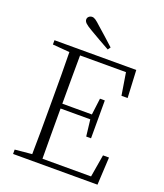

<svg xmlns="http://www.w3.org/2000/svg" viewBox="-165 -1039 977 1147"><g transform="rotate(20 323.0 -465.5)"><path d="M386.2 -796.9 374 -779.8Q340.8 -797.9 308.1 -816.9Q275.4 -835.9 244.1 -854Q215.3 -870.6 203.6 -881.8Q191.9 -893.1 191.9 -904.8Q191.9 -916 200.4 -923.6Q209 -931.2 221.2 -931.2Q231.4 -931.2 243.4 -923.1Q255.4 -915 277.8 -894Q304.2 -871.6 331.3 -846.7Q358.4 -821.8 386.2 -796.9ZM564 -175.8H602.1L592.8 0H56.2V-27.8L164.1 -38.1Q165.5 -110.8 165.8 -184.8Q166 -258.8 166 -333V-390.1Q166 -464.8 165.8 -539.1Q165.5 -613.3 164.1 -687L56.2 -695.8V-723.1H576.2L585 -547.9H545.9L522.9 -689.9H231Q230.5 -618.2 230.2 -542.2Q230 -466.3 230 -382.8H418L431.2 -487.8H461.9V-247.1H431.2L418.9 -352.1H230Q230 -262.2 230.2 -184.3Q230.5 -106.4 231 -33.2H540Z"/></g></svg>

Font: Source Han Serif CN ExtraLight
Style: Regular
Weight: 250
Designer: Ryoko NISHIZUKA  (kana & ideographs); Frank Grießhammer (Latin, Greek & Cyrillic); Wenlong ZHANG  (bopomofo); Sandoll Co
Foundry: Adobe Systems Incorporated
Version: Version 1.001;PS 1.001;hotconv 16.6.54;makeotf.lib2.5.65590